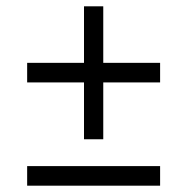

<svg xmlns="http://www.w3.org/2000/svg" viewBox="-20 -580 592 608"><path d="M66 -381H487V-319H66ZM246 -560H307V-139H246ZM66 -54H487V8H66Z"/></svg>

Font: Pathway Extreme 72pt Medium
Style: Regular
Weight: 500
Designer: Eduardo Rodriguez Tunni
Foundry: Eduardo Rodriguez Tunni
Version: Version 1.001;gftools[0.9.26]